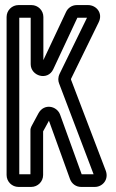

<svg xmlns="http://www.w3.org/2000/svg" viewBox="-20 -712 456 757"><path d="M302 -25 217 -260C204 -295 154 -305 132 -266L104 -214C99 -203 100 -200 100 -193V-25H56V-642H101V-459C101 -412 168 -392 190 -439L285 -642H323L215 -421C208 -406 209 -393 213 -383L349 -25ZM104 -692H53C27 -692 6 -671 6 -645V-22C6 4 27 25 53 25H103C129 25 150 4 150 -22V-192V-194L173 -236L256 -6C263 13 280 25 300 25H354C384 25 410 -4 397 -39L260 -398V-401L369 -624C387 -660 360 -692 327 -692H283C263 -692 247 -680 240 -664L151 -475V-645C151 -671 130 -692 104 -692Z"/></svg>

Font: DIN Rundschrift
Style: EngKont
Weight: 400
Width: 3
Version: Version 1.027